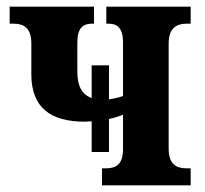

<svg xmlns="http://www.w3.org/2000/svg" viewBox="-20 -556 615 576"><path d="M255 -100H307V-199C321 -202 335 -206 349 -212V-108C349 -62 327 -51 298 -51H286V0H552V-51H540C510 -51 486 -62 486 -110V-426C486 -472 510 -485 540 -485H552V-536H299V-485H305C331 -485 349 -473 349 -429V-268C336 -263 321 -260 307 -258V-360H255V-262C226 -272 212 -297 212 -342V-429C212 -473 230 -485 256 -485H262V-536H9V-485H21C51 -485 74 -472 74 -426V-333C74 -233 132 -191 234 -191C241 -191 248 -192 255 -192Z"/></svg>

Font: Noto Serif Condensed
Style: Bold
Weight: 700
Width: 3
Designer: Monotype Design Team
Foundry: Monotype Imaging Inc.
Version: Version 2.015